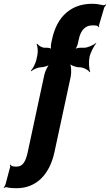

<svg xmlns="http://www.w3.org/2000/svg" viewBox="-83 -780 580 1013"><path d="M438 -635 441 -638C439 -640 438 -645 440 -649L466 -737C467 -743 474 -751 477 -754L476 -757C471 -754 464 -751 459 -753C442 -757 424 -760 403 -760C295 -760 218 -696 192 -574L187 -551C185 -540 184 -521 189 -515L193 -518C189 -524 176 -528 167 -528H153C139 -528 120 -539 114 -549L110 -546C116 -536 118 -507 114 -489L109 -465C105 -446 90 -417 80 -407L82 -404C92 -414 118 -425 132 -425C147 -425 175 -433 185 -443L182 -446C170 -436 155 -404 151 -386L63 24C53 70 38 99 5 99C-7 99 -24 99 -27 88L-31 91C-30 93 -28 96 -29 99L-54 193C-56 198 -60 206 -63 209V212C-59 209 -51 207 -47 208C-32 212 -17 213 4 213C108 213 178 142 204 24L290 -375C295 -399 293 -439 283 -451L280 -449C287 -436 316 -425 335 -425H337C356 -425 383 -411 390 -399L393 -401C387 -414 384 -451 389 -475V-478C394 -502 413 -539 425 -552L424 -554C411 -542 379 -528 360 -528H338C329 -528 314 -524 308 -518L310 -515C317 -521 326 -540 328 -551L333 -574C343 -621 368 -646 403 -646C418 -646 435 -647 438 -635Z"/></svg>

Font: Asimov
Style: EdgeExtremeIt
Weight: 500
Designer: Google
Version: Version 2.000980: 2014